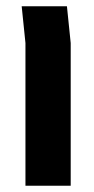

<svg xmlns="http://www.w3.org/2000/svg" viewBox="-20 -591 299 611"><path d="M61 0V-454L49 -571H193L205 -454V0Z"/></svg>

Font: Assistant
Style: Bold
Weight: 700
Designer: Hebrew By Ben Nathan, Latin by Paul Hunt
Version: Version 3.000